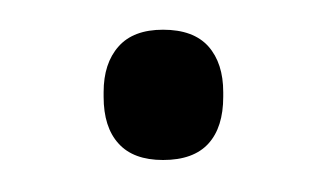

<svg xmlns="http://www.w3.org/2000/svg" viewBox="-20 -328 214 126"><path d="M87 -223Q67.5 -223 57.8 -233.8Q48 -244.5 48 -264.5V-267.5Q48 -286.5 57.8 -297.5Q67.5 -308.5 87 -308.5Q107 -308.5 116.8 -297.5Q126.5 -286.5 126.5 -267.5V-264.5Q126.5 -244.5 116.8 -233.8Q107 -223 87 -223Z"/></svg>

Font: Anek Telugu Medium Light
Style: Regular
Weight: 300
Version: Version 1.003